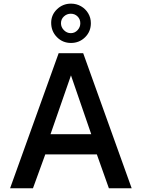

<svg xmlns="http://www.w3.org/2000/svg" viewBox="-20 -1008 759 1028"><path d="M34 0 294 -723H425.5L685 0H563L498.5 -181.5H222.5L156.5 0ZM250.5 -289.5H468.5L360 -604.5ZM466.5 -884Q466.5 -839 435.5 -808.5Q404.5 -778 360 -778Q315.5 -778 284.8 -809.2Q254 -840.5 254 -886Q254 -928.5 285.2 -958.5Q316.5 -988.5 360 -988.5Q389.5 -988.5 413.8 -974.5Q438 -960.5 452.2 -936.8Q466.5 -913 466.5 -884ZM410 -883.5Q410 -905.5 395.2 -920Q380.5 -934.5 359 -934.5Q338 -934.5 322.2 -920Q306.5 -905.5 306.5 -883.5Q306.5 -862.5 322.2 -846.5Q338 -830.5 359 -830.5Q380.5 -830.5 395.2 -846.5Q410 -862.5 410 -883.5Z"/></svg>

Font: Public Sans SemiBold
Style: Regular
Weight: 600
Designer: The Public Sans Project Authors: Dan O. Williams and USWDS (Libre Franklin designed by Pablo Impallari and Rodrigo Fuenz
Version: Version 1.007